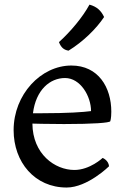

<svg xmlns="http://www.w3.org/2000/svg" viewBox="-20 -796 540 833"><path d="M39.1 -231.4C39.1 -92.3 130.9 17.6 269 17.6C359.9 17.6 453.1 -74.7 453.1 -74.7C450.7 -101.1 425.3 -110.8 425.3 -110.8C425.3 -110.8 370.1 -58.6 302.7 -58.6C218.3 -58.6 121.6 -127.4 120.6 -259.8C120.6 -259.8 180.2 -257.8 257.8 -257.8C385.3 -257.8 455.1 -263.2 458.5 -270C458.5 -270 462.9 -281.7 462.9 -311.5C462.9 -417 406.7 -511.7 289.6 -511.7C157.7 -511.7 39.1 -386.2 39.1 -231.4ZM123 -304.7C135.7 -405.8 196.3 -457.5 262.2 -457.5C329.1 -457.5 375 -378.4 375 -314C342.3 -309.6 274.4 -304.7 161.1 -304.7ZM277.3 -576.2C340.8 -615.2 397.9 -671.4 431.6 -722.2C418.9 -749.5 400.4 -767.1 368.2 -775.9C338.4 -721.2 286.6 -659.2 235.8 -613.3C245.1 -588.9 257.8 -579.6 277.3 -576.2Z"/></svg>

Font: Trykker
Style: Regular
Weight: 400
Designer: Magnus Gaarde
Foundry: Magnus Gaarde
Version: Version 1.001